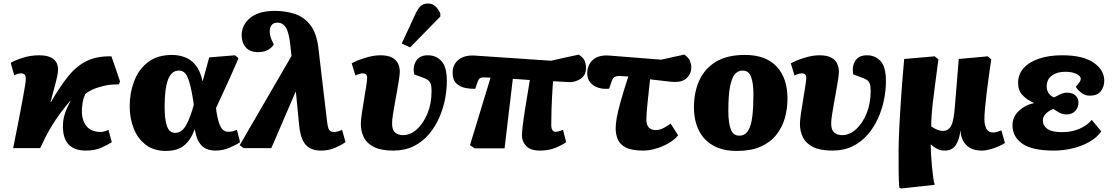

<svg xmlns="http://www.w3.org/2000/svg" viewBox="-20 -844 6346 1094"><path d="M470 14Q331 14 339 -139Q341 -173 352 -203Q363 -233 384 -274Q353 -238 325.5 -201.5Q298 -165 269.5 -117.5Q241 -70 209 0H55Q92 -184 108 -272.5Q124 -361 126 -378Q129 -407 122 -416.5Q115 -426 99 -426Q83 -426 61 -415L41 -486Q66 -501 110.5 -515Q155 -529 204 -529Q260 -529 287.5 -505Q315 -481 310 -433Q308 -414 296 -367.5Q284 -321 268 -263L270 -262Q322 -352 369.5 -410.5Q417 -469 475 -497Q533 -525 615 -523L664 -380L657 -363Q611 -364 572.5 -355Q534 -346 506 -333Q478 -320 466 -308Q456 -286 452.5 -268.5Q449 -251 447 -225Q443 -167 469.5 -129.5Q496 -92 555 -92Q570 -92 598 -104L617 -34Q593 -18 556 -2Q519 14 470 14Z M925 16Q856 16 810.5 -19Q765 -54 742 -111.5Q719 -169 719 -239Q719 -315 744.5 -382Q770 -449 823.5 -490Q877 -531 961 -531Q997 -531 1032 -518.5Q1067 -506 1094 -473.5Q1121 -441 1134 -382H1135Q1143 -411 1152 -443.5Q1161 -476 1172 -517L1319 -529L1339 -512Q1305 -433 1272.5 -362Q1240 -291 1211 -229L1213 -209Q1224 -142 1239.5 -117.5Q1255 -93 1281 -93Q1293 -93 1304 -95.5Q1315 -98 1330 -104L1348 -34Q1327 -19 1288.5 -2.5Q1250 14 1208 14Q1180 14 1156.5 4.5Q1133 -5 1115.5 -31Q1098 -57 1090 -107H1089Q1067 -46 1029 -15Q991 16 925 16ZM978 -87Q1016 -87 1040.5 -131Q1065 -175 1084 -246L1081 -270Q1066 -366 1049 -404Q1032 -442 1000 -442Q957 -442 937.5 -390.5Q918 -339 918 -236Q918 -163 931.5 -125Q945 -87 978 -87Z M1808 14Q1752 14 1722.5 -18.5Q1693 -51 1685 -126L1666 -320L1663 -318L1526 0H1367L1346 -17L1641 -525L1634 -588Q1626 -662 1608 -688.5Q1590 -715 1561 -715Q1538 -715 1527.5 -701Q1517 -687 1517 -666Q1517 -647 1522 -631.5Q1527 -616 1535 -602L1540 -590Q1530 -573 1507 -560Q1484 -547 1451 -547Q1404 -547 1380.5 -574Q1357 -601 1357 -643Q1357 -702 1405.5 -742Q1454 -782 1546 -782Q1607 -782 1660 -764.5Q1713 -747 1748.5 -701Q1784 -655 1794 -572L1844 -148Q1847 -120 1854.5 -106Q1862 -92 1882 -92Q1904 -92 1929 -104L1949 -34Q1926 -18 1890 -2Q1854 14 1808 14Z M2221 14Q2151 14 2110.5 -6.5Q2070 -27 2053 -61.5Q2036 -96 2036 -138Q2036 -158 2041.5 -195.5Q2047 -233 2054 -275.5Q2061 -318 2066.5 -352.5Q2072 -387 2072 -401Q2072 -426 2046 -426Q2038 -426 2026.5 -422.5Q2015 -419 2005 -414L1984 -483Q2014 -500 2061 -514.5Q2108 -529 2147 -529Q2191 -529 2215 -515.5Q2239 -502 2248.5 -480.5Q2258 -459 2258 -437Q2258 -421 2253.5 -391.5Q2249 -362 2242.5 -326Q2236 -290 2229.5 -254Q2223 -218 2218.5 -188Q2214 -158 2214 -141Q2214 -104 2231 -89Q2248 -74 2277 -74Q2318 -74 2355 -107Q2392 -140 2415.5 -197Q2439 -254 2439 -326Q2439 -354 2433.5 -368Q2428 -382 2415 -390Q2402 -398 2378 -406L2340 -420Q2331 -465 2351 -497Q2371 -529 2418 -529Q2465 -529 2495.5 -496Q2526 -463 2526 -381Q2526 -332 2515.5 -278Q2505 -224 2482 -172Q2459 -120 2423 -78Q2387 -36 2337 -11Q2287 14 2221 14ZM2317 -574 2269 -596 2348 -766Q2362 -796 2377.5 -810Q2393 -824 2419 -824Q2444 -824 2461 -808Q2478 -792 2489 -767V-750Z M3058 14Q3002 14 2978 -12Q2954 -38 2954 -72Q2954 -90 2958 -125Q2962 -160 2972 -223Q2982 -286 2999 -388Q2975 -390 2950.5 -391.5Q2926 -393 2902 -395L2855 1H2684L2658 -17L2775 -401Q2764 -402 2754.5 -402.5Q2745 -403 2736 -403Q2719 -403 2712 -396Q2705 -389 2699 -371L2688 -338Q2663 -337 2633 -342.5Q2603 -348 2581 -368Q2559 -388 2559 -429Q2559 -478 2594.5 -505Q2630 -532 2690 -527L3119 -498L3278 -533Q3303 -516 3311 -498Q3319 -480 3319 -457Q3319 -416 3289.5 -396Q3260 -376 3227 -376Q3206 -377 3181 -378.5Q3156 -380 3131 -381Q3124 -280 3122.5 -220Q3121 -160 3121 -133Q3121 -93 3146 -93Q3161 -93 3188 -104L3206 -34Q3184 -18 3145.5 -2Q3107 14 3058 14Z M3644 14Q3580 14 3546 -3.5Q3512 -21 3500 -50Q3488 -79 3488 -113Q3488 -139 3494.5 -174.5Q3501 -210 3516.5 -266Q3532 -322 3560 -408Q3543 -409 3528.5 -410Q3514 -411 3504 -411Q3492 -411 3481.5 -405Q3471 -399 3463 -375L3451 -339Q3420 -335 3391.5 -343.5Q3363 -352 3344.5 -372.5Q3326 -393 3326 -427Q3326 -474 3359 -503.5Q3392 -533 3457 -527L3747 -504L3879 -533Q3904 -516 3911.5 -496.5Q3919 -477 3919 -460Q3919 -425 3895 -401Q3871 -377 3826 -377Q3810 -377 3773 -381.5Q3736 -386 3684 -392Q3676 -318 3669.5 -256.5Q3663 -195 3663 -162Q3663 -132 3677 -117.5Q3691 -103 3714 -103Q3738 -103 3758 -113Q3778 -123 3801 -140L3844 -73Q3824 -48 3790.5 -28.5Q3757 -9 3718 2.5Q3679 14 3644 14Z M4179 16Q4097 16 4042.5 -15.5Q3988 -47 3961 -103Q3934 -159 3934 -233Q3934 -317 3964 -384.5Q3994 -452 4058 -491.5Q4122 -531 4225 -531Q4343 -531 4405 -465Q4467 -399 4467 -283Q4467 -223 4451.5 -169.5Q4436 -116 4402 -74Q4368 -32 4313 -8Q4258 16 4179 16ZM4192 -71Q4226 -71 4243.5 -100.5Q4261 -130 4267 -183.5Q4273 -237 4273 -307Q4273 -368 4260 -405Q4247 -442 4211 -442Q4186 -442 4168 -422Q4150 -402 4140 -352Q4130 -302 4130 -213Q4130 -146 4143.5 -108.5Q4157 -71 4192 -71Z M4723 14Q4653 14 4612.5 -6.5Q4572 -27 4555 -61.5Q4538 -96 4538 -138Q4538 -158 4543.5 -195.5Q4549 -233 4556 -275.5Q4563 -318 4568.5 -352.5Q4574 -387 4574 -401Q4574 -426 4548 -426Q4540 -426 4528.5 -422.5Q4517 -419 4507 -414L4486 -483Q4516 -500 4563 -514.5Q4610 -529 4649 -529Q4693 -529 4717 -515.5Q4741 -502 4750.5 -480.5Q4760 -459 4760 -437Q4760 -421 4755.5 -391.5Q4751 -362 4744.5 -326Q4738 -290 4731.5 -254Q4725 -218 4720.5 -188Q4716 -158 4716 -141Q4716 -104 4733 -89Q4750 -74 4779 -74Q4820 -74 4857 -107Q4894 -140 4917.5 -197Q4941 -254 4941 -326Q4941 -354 4935.5 -368Q4930 -382 4917 -390Q4904 -398 4880 -406L4842 -420Q4833 -465 4853 -497Q4873 -529 4920 -529Q4967 -529 4997.5 -496Q5028 -463 5028 -381Q5028 -332 5017.5 -278Q5007 -224 4984 -172Q4961 -120 4925 -78Q4889 -36 4839 -11Q4789 14 4723 14Z M5115 230 5104 225Q5101 188 5100.5 139.5Q5100 91 5100 17Q5100 -32 5104 -113.5Q5108 -195 5115 -297Q5122 -399 5132 -508L5306 -523L5327 -506Q5316 -422 5308 -361.5Q5300 -301 5295 -258Q5290 -215 5288 -183Q5286 -151 5286 -124Q5299 -114 5317.5 -106Q5336 -98 5352 -98Q5384 -98 5399.5 -127Q5415 -156 5421 -239L5443 -508L5608 -523L5628 -506Q5622 -464 5615 -414.5Q5608 -365 5602 -316Q5596 -267 5592.5 -227Q5589 -187 5589 -164Q5589 -134 5600 -111.5Q5611 -89 5639 -89Q5650 -89 5662.5 -93Q5675 -97 5686 -101L5706 -29Q5677 -11 5639.5 1.5Q5602 14 5575 14Q5517 14 5486 -17.5Q5455 -49 5453 -100H5452Q5447 -50 5426.5 -18Q5406 14 5364 14Q5336 14 5315.5 2Q5295 -10 5284 -21H5283Q5283 3 5285 35.5Q5287 68 5290 102Q5293 136 5297 164.5Q5301 193 5306 209Z M5984 14Q5861 14 5805 -25.5Q5749 -65 5749 -130Q5749 -178 5785 -212Q5821 -246 5870 -256V-258Q5833 -274 5807 -301Q5781 -328 5781 -371Q5781 -421 5812.5 -456Q5844 -491 5900.5 -510Q5957 -529 6033 -529Q6151 -529 6211.5 -487Q6272 -445 6272 -384Q6272 -350 6252.5 -324.5Q6233 -299 6189 -299Q6163 -299 6141.5 -315Q6120 -331 6110 -350Q6125 -367 6131.5 -376.5Q6138 -386 6138 -396Q6138 -410 6114 -422.5Q6090 -435 6050 -435Q6003 -435 5973.5 -413.5Q5944 -392 5944 -351Q5944 -329 5955.5 -312.5Q5967 -296 5986 -289Q6002 -298 6021.5 -307Q6041 -316 6060 -316Q6091 -316 6108 -300Q6125 -284 6125 -260Q6125 -231 6106.5 -211.5Q6088 -192 6058 -192Q6035 -192 6016.5 -202Q5998 -212 5983 -223Q5960 -216 5941 -198Q5922 -180 5922 -159Q5922 -128 5948 -109.5Q5974 -91 6032 -91Q6085 -91 6129 -109.5Q6173 -128 6201 -161L6255 -95Q6229 -59 6186 -35Q6143 -11 6091 1.5Q6039 14 5984 14Z"/></svg>

Font: Literata 12pt ExtraBold
Style: Italic
Weight: 800
Italic angle: -2°
Designer: Latin by Veronika Burian and Jose Scaglione. Greek by Irene Vlachou. Cyrillic by Vera Evstafieva
Foundry: TypeTogether
Version: Version 3.002